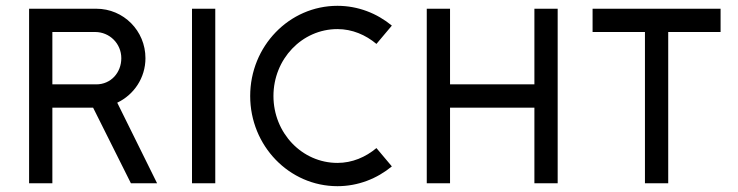

<svg xmlns="http://www.w3.org/2000/svg" viewBox="-20 -630 2537 660"><path d="M383 -277C440 -304 480 -362 480 -430C480 -524 405 -600 311 -600H80V0H160V-260H300L430 0H520ZM307 -520C357 -520 397 -480 397 -430C397 -380 361 -340 311 -340H160V-520Z M640 0H720V-600H640Z M1274 -121C1237 -90 1191 -70 1140 -70C1018 -70 920 -173 920 -300C920 -427 1018 -530 1140 -530C1191 -530 1237 -510 1274 -479L1327 -542C1276 -584 1211 -610 1140 -610C974 -610 840 -471 840 -300C840 -129 974 10 1140 10C1211 10 1276 -16 1327 -58L1274 -121Z M1447 0H1527V-260H1817V0H1897V-600H1817V-340H1527V-600H1447Z M2017 -520H2197V0H2277V-520H2457V-600H2017Z"/></svg>

Font: Gauge
Style: Regular
Weight: 400
Designer: Daniel Pimley
Foundry: Daniel Pimley
Version: Version 1.004;PS 001.001;hotconv 1.0.56